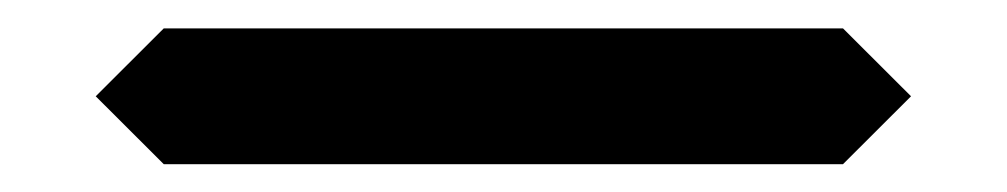

<svg xmlns="http://www.w3.org/2000/svg" viewBox="-20 -411 724 138"><path d="M97.7 -390.6H585.9L634.8 -341.8L585.9 -293H97.7L48.8 -341.8Z"/></svg>

Font: BabelStone Centaurian
Style: Regular
Weight: 400
Designer: Andrew West
Foundry: BabelStone
Version: Version 1.01 November 6, 2013